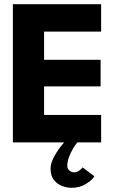

<svg xmlns="http://www.w3.org/2000/svg" viewBox="-20 -680 574 917"><path d="M41.5 -660H463V-529H190.5V-394.5H460.5V-267.5H190.5V-131H463V0H41.5ZM321.5 217Q300.5 217 277.2 208.5Q254 200 237.8 180Q221.5 160 221.5 125.5Q221.5 102.5 235 75.2Q248.5 48 268 22.5Q287.5 -3 305.5 -21L350 -0.5Q339.5 11.5 328.5 30.2Q317.5 49 309.5 70.2Q301.5 91.5 301.5 112Q301.5 127 312 135Q322.5 143 333 143Q347 143 358.2 135Q369.5 127 374.5 119.5L431 162Q419.5 180.5 389.8 198.8Q360 217 321.5 217Z"/></svg>

Font: League Spartan Thin
Style: Bold
Weight: 700
Version: Version 2.002